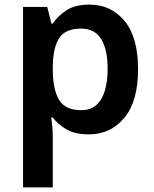

<svg xmlns="http://www.w3.org/2000/svg" viewBox="-20 -573 667 833"><path d="M368 -553Q462 -553 520.5 -482Q579 -411 579 -272Q579 -134 519.5 -62Q460 10 365 10Q305 10 268 -12Q231 -34 209 -63H202Q205 -44 207 -22Q209 0 209 20V240H80V-543H185L203 -471H209Q232 -505 269.5 -529Q307 -553 368 -553ZM331 -449Q265 -449 238 -409.5Q211 -370 209 -289V-273Q209 -187 235.5 -141Q262 -95 333 -95Q372 -95 397 -116.5Q422 -138 434.5 -178.5Q447 -219 447 -274Q447 -358 419 -403.5Q391 -449 331 -449Z"/></svg>

Font: Noto Sans Javanese SemiBold
Style: Regular
Weight: 600
Version: Version 2.004